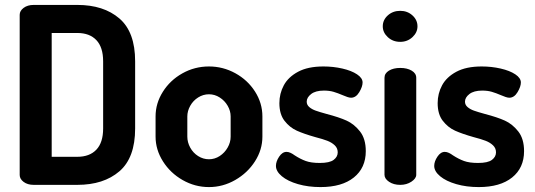

<svg xmlns="http://www.w3.org/2000/svg" viewBox="-20 -751 2175 780"><path d="M529 -502V-229Q529 -110 465 -55Q401 0 294 0H117Q92 0 76 -12Q60 -24 60 -40V-691Q60 -707 76 -719Q92 -731 117 -731H294Q401 -731 465 -676Q529 -621 529 -502ZM190 -114H294Q344 -114 371.5 -143Q399 -172 399 -229V-502Q399 -559 371.5 -588Q344 -617 294 -617H190Z M1046 -278V-196Q1046 -142.8 1015.9 -95.7Q985.9 -48.6 935.7 -19.8Q885.6 9 829 9Q771.9 9 722 -19.5Q672 -48 642 -95.5Q612 -143 612 -196V-278Q612 -331.1 641.5 -378Q671 -425 720.9 -453Q770.8 -481 829 -481Q886 -481 936 -453.5Q986 -426 1016 -379.1Q1046 -332.1 1046 -278ZM829 -368Q805.4 -368 785 -355.1Q764.6 -342.3 752.8 -321.1Q741 -300 741 -278V-196Q741 -172.8 752.8 -151.3Q764.6 -129.8 785 -116.9Q805.4 -104 829 -104Q852.5 -104 872.7 -117.2Q892.9 -130.5 904.9 -151.7Q917 -172.8 917 -196V-278Q917 -300.2 905 -321.1Q893 -342 872.6 -355Q852.3 -368 829 -368Z M1352 -132Q1352 -149 1340 -160.5Q1328 -172 1310 -179Q1292 -186 1261 -194Q1215 -207 1186 -220Q1157 -233 1136 -260Q1115 -287 1115 -332Q1115 -371 1133 -404.5Q1151 -438 1191 -459.5Q1231 -481 1294 -481Q1334 -481 1371 -472.5Q1408 -464 1430.5 -449Q1453 -434 1453 -416Q1453 -399 1439.5 -376.5Q1426 -354 1406 -354Q1400 -354 1391 -357Q1382 -360 1373 -364Q1352 -373 1335 -378Q1318 -383 1296 -383Q1262 -383 1244 -369Q1226 -355 1226 -338Q1226 -325 1236.5 -316Q1247 -307 1262.5 -301.5Q1278 -296 1307 -288Q1357 -275 1388 -261Q1419 -247 1442.5 -217Q1466 -187 1466 -137Q1466 -69 1417.5 -30Q1369 9 1282 9Q1232 9 1190.5 -3Q1149 -15 1125 -35Q1101 -55 1101 -77Q1101 -95 1114 -114.5Q1127 -134 1144 -134Q1152 -134 1160.5 -130Q1169 -126 1177 -120Q1200 -105 1222 -97Q1244 -89 1279 -89Q1319 -89 1335.5 -101.5Q1352 -114 1352 -132Z M1671 -435V-41Q1671 -26 1651.5 -13Q1632 0 1606 0Q1579 0 1560.5 -12.5Q1542 -25 1542 -41V-435Q1542 -453 1560 -464Q1578 -475 1606 -475Q1634 -475 1652.5 -464Q1671 -453 1671 -435ZM1676 -644Q1676 -619 1655.5 -600Q1635 -581 1606 -581Q1576 -581 1555.5 -600Q1535 -619 1535 -644Q1535 -670 1555.5 -688.5Q1576 -707 1606 -707Q1635 -707 1655.5 -688.5Q1676 -670 1676 -644Z M1995 -132Q1995 -149 1983 -160.5Q1971 -172 1953 -179Q1935 -186 1904 -194Q1858 -207 1829 -220Q1800 -233 1779 -260Q1758 -287 1758 -332Q1758 -371 1776 -404.5Q1794 -438 1834 -459.5Q1874 -481 1937 -481Q1977 -481 2014 -472.5Q2051 -464 2073.5 -449Q2096 -434 2096 -416Q2096 -399 2082.5 -376.5Q2069 -354 2049 -354Q2043 -354 2034 -357Q2025 -360 2016 -364Q1995 -373 1978 -378Q1961 -383 1939 -383Q1905 -383 1887 -369Q1869 -355 1869 -338Q1869 -325 1879.5 -316Q1890 -307 1905.5 -301.5Q1921 -296 1950 -288Q2000 -275 2031 -261Q2062 -247 2085.5 -217Q2109 -187 2109 -137Q2109 -69 2060.5 -30Q2012 9 1925 9Q1875 9 1833.5 -3Q1792 -15 1768 -35Q1744 -55 1744 -77Q1744 -95 1757 -114.5Q1770 -134 1787 -134Q1795 -134 1803.5 -130Q1812 -126 1820 -120Q1843 -105 1865 -97Q1887 -89 1922 -89Q1962 -89 1978.5 -101.5Q1995 -114 1995 -132Z"/></svg>

Font: Dosis
Style: Regular
Weight: 400
Designer: Edgar Tolentino, Pablo Impallari, Igino Marini
Foundry: Edgar Tolentino, Pablo Impallari, Igino Marini
Version: Version 1.007;Glyphs 3.1.1 (3134)